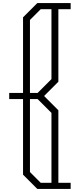

<svg xmlns="http://www.w3.org/2000/svg" viewBox="-20 -940 510 1250"><path d="M360 -408 267 -315 360 -222V250H440V290H223L130 197V-295H40V-335H130V-827L223 -920H440V-880H360ZM315 -425V-880H245L175 -810V-335H225ZM315 -205 225 -295H175V180L245 250H315Z"/></svg>

Font: Kumar One Outline
Style: Regular
Weight: 400
Designer: Parimal Parmar
Foundry: Indian Type Foundry
Version: Version 1.000;PS 1.000;hotconv 1.0.88;makeotf.lib2.5.647800